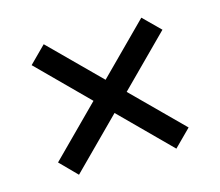

<svg xmlns="http://www.w3.org/2000/svg" viewBox="-70 -662 682 595"><g transform="rotate(-15 271.5 -364.0)"><path d="M427.5 -153.8 61.2 -519.8 114.1 -572.8 481.1 -207.4ZM62.2 -207.4 427.6 -574 481.2 -521 115.1 -153.8Z"/></g></svg>

Font: Public Sans VF
Style: Regular
Weight: 400
Designer: Pablo Impallari, Rodrigo Fuenzalida (Modified by Dan O. Williams and USWDS)
Version: Version 1.003